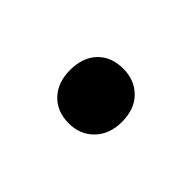

<svg xmlns="http://www.w3.org/2000/svg" viewBox="-35 -391 298 298"><g transform="rotate(-45 114.0 -242.0)"><path d="M174 -242Q174 -217 158 -201Q142 -185 114 -185Q87 -185 70.5 -201Q54 -217 54 -242Q54 -268 70.5 -283.5Q87 -299 114 -299Q142 -299 158 -283.5Q174 -268 174 -242Z"/></g></svg>

Font: Rasa Medium
Style: Regular
Weight: 500
Designer: Anna Giedrys (Yrsa+Rasa design), David Brezina (Yrsa art-direction, Rasa art-direction, design)
Foundry: Rosetta Type Foundry
Version: Version 2.004